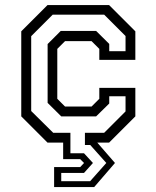

<svg xmlns="http://www.w3.org/2000/svg" viewBox="-20 -560 614 754"><path d="M192.5 174.5V96H295L310 80L295 65H228V0H166.5L63.5 -103V-437L166.5 -540H408.5L511.5 -437V-325H370V-368L339.5 -398.5H235.5L205 -368V-172L235.5 -141.5H339.5L370 -172V-215H511.5V-103L408.5 0H362L431.5 80L350 174.5ZM220.5 151.5H334L397.5 80L334.5 9.5H313.5V-38.5H389L473 -122.5V-182H409V-153.5L357.5 -103H220.5L167 -156V-387L218.5 -438.5H357.5L409 -387.5V-359H473V-418.5L389 -502.5H187L102.5 -418V-124L189 -38.5H256.5V42H310L345 80L310 119H220.5Z"/></svg>

Font: Tourney
Style: Regular
Weight: 400
Designer: Tyler Finck
Foundry: Etcetera Type Co
Version: Version 1.015